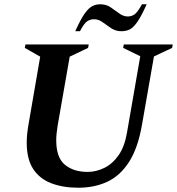

<svg xmlns="http://www.w3.org/2000/svg" viewBox="-20 -868 828 898"><path d="M346 10Q274 10 219.5 -11Q165 -32 135 -78Q105 -124 105 -201Q105 -220 107 -240.5Q109 -261 113 -284L168 -603L96 -644L99 -660H395L392 -644L306 -603L250 -283Q247 -264 245 -246Q243 -228 243 -212Q243 -131 283.5 -97.5Q324 -64 390 -64Q430 -64 468.5 -83Q507 -102 535 -142.5Q563 -183 574 -248L636 -605L556 -644L559 -660H788L785 -644L700 -604L644 -284Q625 -175 583.5 -110.5Q542 -46 482 -18Q422 10 346 10ZM332 -722Q357 -778 376 -804.5Q395 -831 412 -839.5Q429 -848 449 -848Q477 -848 498 -833.5Q519 -819 538 -805Q557 -791 578 -791Q595 -791 609 -800.5Q623 -810 644 -848H666Q641 -792 622 -765Q603 -738 586 -730Q569 -722 548 -722Q521 -722 500 -736Q479 -750 460 -764Q441 -778 420 -778Q403 -778 388.5 -769Q374 -760 354 -722Z"/></svg>

Font: Spectral SC
Style: Bold Italic
Weight: 700
Italic angle: -10°
Designer: Jean-Baptiste Levee
Foundry: Production Type
Version: Version 2.001